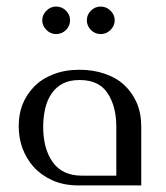

<svg xmlns="http://www.w3.org/2000/svg" viewBox="-20 -563 507 586"><path d="M150.9 -543Q168.9 -543 181.6 -530.3Q193.8 -518.1 193.8 -501Q193.8 -483.9 181.6 -471.7Q168.9 -459 150.9 -459Q134.3 -459 121.6 -471.7Q108.9 -484.4 108.9 -501Q108.9 -517.6 121.6 -530.3Q134.3 -543 150.9 -543ZM257.3 -530.3Q270 -543 287.1 -543Q304.7 -543 317.4 -530.3Q330.1 -517.6 330.1 -501Q330.1 -484.4 317.4 -471.7Q304.7 -459 287.1 -459Q270 -459 257.3 -471.7Q245.1 -483.9 245.1 -501Q245.1 -518.1 257.3 -530.3ZM37.1 -178.2Q37.1 -213.9 48.3 -243.2Q60.1 -273.4 83.5 -297.9Q106.9 -322.3 142.1 -335.9Q177.7 -350.1 223.1 -350.1Q263.7 -350.1 298.3 -338.4Q334.5 -326.2 357.9 -304.7Q383.3 -281.2 397 -250Q411.1 -217.3 411.1 -176.8V2.9H219.2Q174.8 2.9 139.6 -12.7Q105.5 -28.3 82.5 -53.7Q60.1 -79.1 48.3 -111.3Q37.1 -142.1 37.1 -178.2ZM335 -176.8Q335 -237.8 308.6 -278.3Q282.2 -318.8 223.1 -318.8Q192.9 -318.8 171.9 -308.1Q151.4 -297.4 137.7 -277.8Q124 -257.8 118.2 -232.9Q111.8 -205.1 111.8 -175.8Q111.8 -108.9 141.1 -67.9Q170.4 -26.9 230 -26.9H335Z"/></svg>

Font: SimahzazaarabicW05-Light
Style: Regular
Weight: 300
Designer: Ahmed zaza
Foundry: Ahmed zaza
Version: Version 1.001